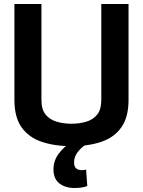

<svg xmlns="http://www.w3.org/2000/svg" viewBox="-20 -720 714 959"><path d="M52 -221V-700H187V-220Q187 -173 208 -147.5Q229 -122 263.5 -112Q298 -102 337 -102Q378 -102 412 -112.5Q446 -123 466 -148.5Q486 -174 486 -220V-700H622V-221Q622 -135 586.5 -84.5Q551 -34 487 -12Q423 10 337 10Q252 10 187.5 -12Q123 -34 87.5 -84.5Q52 -135 52 -221ZM352 219Q306 219 276.5 196Q247 173 247 126Q247 82 274 46.5Q301 11 339 -12L412 -1Q382 20 366 42.5Q350 65 350 91Q350 113 361 121.5Q372 130 389 130Q401 130 410 127L416 209Q393 219 352 219Z"/></svg>

Font: Georama SemiBold
Style: Regular
Weight: 600
Designer: Jean-Baptiste Levee
Foundry: Production Type
Version: Version 1.000